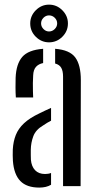

<svg xmlns="http://www.w3.org/2000/svg" viewBox="-20 -822 430 848"><path d="M37 -111.5Q36.5 -124 36.2 -136.2Q36 -148.5 36.5 -161.5Q38.5 -197.5 49.8 -225.8Q61 -254 86 -277.5Q111 -301 154.5 -321.5Q166.5 -327.5 179.2 -333.5Q192 -339.5 205.5 -345.5V-289Q197.5 -285 188.8 -279.8Q180 -274.5 170.5 -268Q138 -249 127.2 -220.5Q116.5 -192 116 -160.5Q116 -147 116 -136.8Q116 -126.5 116.5 -116.5Q119 -87 135 -70.2Q151 -53.5 179 -53.5Q194 -53.5 205.5 -58V-6Q185 6.5 153.5 6.5Q98 6.5 69.8 -22.5Q41.5 -51.5 37 -111.5ZM50 -391.5Q48.5 -413 48.5 -435.5Q48.5 -458 49 -478.5Q51.5 -539.5 78.2 -570.5Q105 -601.5 170.5 -606.5V-543.5Q150.5 -539.5 139 -526.8Q127.5 -514 126.5 -489Q125.5 -474.5 125.2 -455.2Q125 -436 125.5 -418.5Q126 -401 126.5 -391.5ZM258.5 0V-483.5Q258.5 -508.5 250.5 -522.5Q242.5 -536.5 223.5 -541.5V-606.5Q288 -601.5 312.5 -568.2Q337 -535 337 -468L336 0ZM196.5 -635Q163 -635 138.2 -659.5Q113.5 -684 113.5 -718.5Q113.5 -752 138.2 -776.8Q163 -801.5 196.5 -801.5Q230.5 -801.5 255.2 -776.8Q280 -752 280 -718.5Q280 -684 255.2 -659.5Q230.5 -635 196.5 -635ZM196.5 -683Q211 -683 221.8 -693.8Q232.5 -704.5 232.5 -718.5Q232.5 -733 221.8 -743.5Q211 -754 196.5 -754Q182.5 -754 172 -743.5Q161.5 -733 161.5 -718.5Q161.5 -704.5 172 -693.8Q182.5 -683 196.5 -683Z"/></svg>

Font: Big Shoulders Stencil Text Thin
Style: Regular
Weight: 400
Version: Version 2.001